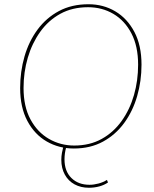

<svg xmlns="http://www.w3.org/2000/svg" viewBox="-20 -690 725 905"><path d="M399 195Q361 195 331.5 179Q302 163 285.5 133Q269 103 269 63Q269 47 272 30.5Q275 14 279 -1L292 4Q284 33 284 61Q284 117 316.5 149Q349 181 402 181Q422 181 444.5 175Q467 169 484 158L489 170Q472 182 448.5 188.5Q425 195 399 195ZM328 10Q258 10 200.5 -23Q143 -56 109 -120Q75 -184 75 -275Q75 -353 95.5 -424Q116 -495 157 -550.5Q198 -606 258 -638Q318 -670 397 -670Q467 -670 523.5 -636.5Q580 -603 613.5 -539.5Q647 -476 647 -385Q647 -308 626.5 -237Q606 -166 565.5 -110.5Q525 -55 465.5 -22.5Q406 10 328 10ZM330 -4Q403 -4 459 -35Q515 -66 553.5 -120Q592 -174 611.5 -242Q631 -310 631 -385Q631 -472 599.5 -532.5Q568 -593 514.5 -624.5Q461 -656 395 -656Q321 -656 264.5 -625Q208 -594 169.5 -540Q131 -486 111 -418Q91 -350 91 -275Q91 -188 123.5 -127.5Q156 -67 210.5 -35.5Q265 -4 330 -4Z"/></svg>

Font: Kantumruy Pro Thin
Style: Italic
Weight: 250
Italic angle: -13°
Version: Version 1.002